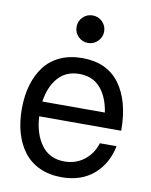

<svg xmlns="http://www.w3.org/2000/svg" viewBox="-86 -808 706 895"><g transform="rotate(10 267.0 -360.0)"><path d="M214.8 -679.2Q214.8 -706.1 233.9 -725.1Q252.9 -744.1 279.8 -744.1Q307.1 -744.1 326.2 -725.1Q345.2 -706.1 345.2 -679.2Q345.2 -652.3 325.9 -633.1Q306.6 -613.8 279.8 -613.8Q252.9 -613.8 233.9 -632.8Q214.8 -651.9 214.8 -679.2ZM267.1 23.9Q208 23.9 162.4 2.7Q116.7 -18.6 87.9 -56.6Q59.1 -94.7 44.4 -145.5Q29.8 -196.3 29.8 -257.8Q29.8 -319.3 44.4 -370.1Q59.1 -420.9 87.6 -459.2Q116.2 -497.6 162.1 -518.8Q208 -540 267.1 -540Q384.3 -540 444.1 -459.2Q503.9 -378.4 503.9 -237.8H418.9H115.7Q120.1 -154.8 158.7 -102.8Q197.3 -50.8 267.1 -50.8Q320.8 -50.8 360.6 -81.5Q400.4 -112.3 416 -163.1H495.1Q477.5 -77.1 418.2 -26.6Q358.9 23.9 267.1 23.9ZM267.1 -464.8Q203.6 -464.8 166 -422.1Q128.4 -379.4 118.2 -308.1H414.1Q402.8 -381.8 365.7 -423.3Q328.6 -464.8 267.1 -464.8Z"/></g></svg>

Font: Miedinger*
Style: Book
Weight: 400
Version: Version 001.000